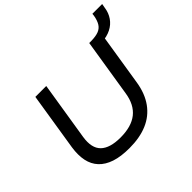

<svg xmlns="http://www.w3.org/2000/svg" viewBox="-185 -1078 1333 1333"><g transform="rotate(-45 481.5 -412.0)"><path d="M390 9Q307 9 249.5 -10Q192 -29 157.5 -66Q123 -103 112 -156Q101 -209 111 -277L179 -705H286L217 -274Q202 -177 248 -132Q294 -87 398 -87Q505 -87 565 -134.5Q625 -182 640 -279L708 -705H816L748 -278Q733 -183 686.5 -118.5Q640 -54 565.5 -22.5Q491 9 390 9ZM776 -647 725 -685 729 -705Q774 -706 801 -716.5Q828 -727 843 -751Q858 -775 865 -815L867 -833H963L957 -800Q951 -757 927.5 -723Q904 -689 865.5 -669.5Q827 -650 776 -647Z"/></g></svg>

Font: Nunito Sans 7pt SemiExpanded Medium
Style: Italic
Weight: 500
Width: 6
Italic angle: -9°
Designer: Vernon Adams
Foundry: Vernon Adams
Version: Version 3.101;gftools[0.9.27]